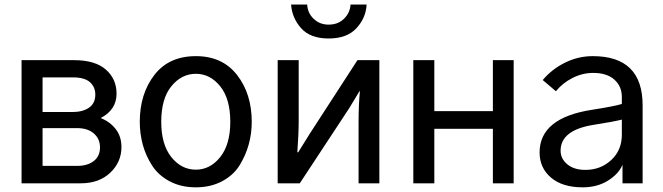

<svg xmlns="http://www.w3.org/2000/svg" viewBox="-20 -801 2896 839"><path d="M74.2 0V-538.1H304.7Q395.5 -538.1 442.4 -497.1Q489.3 -456.1 489.3 -391.6Q489.3 -321.3 419.9 -285.2Q460 -269.5 485.4 -237.3Q510.7 -205.1 510.7 -158.2Q510.7 -92.8 461.9 -46.4Q413.1 0 333 0ZM166 -76.2H318.4Q362.3 -76.2 389.6 -97.2Q417 -118.2 417 -157.2Q417 -194.3 390.1 -217.8Q363.3 -241.2 316.4 -241.2H166ZM166 -311.5H296.9Q341.8 -311.5 369.1 -330.6Q396.5 -349.6 396.5 -387.7Q396.5 -420.9 373 -441.9Q349.6 -462.9 297.9 -462.9H166Z M684.6 -268.6Q684.6 -169.9 728.5 -114.7Q772.5 -59.6 835.9 -59.6Q898.4 -59.6 942.4 -114.7Q986.3 -169.9 986.3 -268.6Q986.3 -369.1 942.4 -423.8Q898.4 -478.5 835.9 -478.5Q773.4 -478.5 729 -424.3Q684.6 -370.1 684.6 -268.6ZM590.8 -268.6Q590.8 -390.6 654.3 -473.1Q717.8 -555.7 835.9 -555.7Q952.1 -555.7 1016.1 -473.1Q1080.1 -390.6 1080.1 -268.6Q1080.1 -217.8 1066.9 -169.9Q1053.7 -122.1 1026.9 -78.6Q1000 -35.2 950.2 -8.8Q900.4 17.6 835.9 17.6Q771.5 17.6 722.2 -8.3Q672.9 -34.2 645 -77.1Q617.2 -120.1 604 -168.5Q590.8 -216.8 590.8 -268.6Z M1193.4 0V-538.1H1285.2V-273.4Q1285.2 -215.8 1279.3 -135.7H1283.2L1335 -218.8L1542 -538.1H1637.7V0H1546.9V-266.6Q1546.9 -343.8 1552.7 -402.3H1550.8L1505.9 -328.1L1290 0ZM1252 -781.2H1322.3Q1324.2 -744.1 1350.6 -718.8Q1377 -693.4 1416 -693.4Q1457 -693.4 1483.4 -719.2Q1509.8 -745.1 1511.7 -781.2H1582Q1579.1 -722.7 1537.6 -677.7Q1496.1 -632.8 1416 -632.8Q1335.9 -632.8 1295.9 -677.7Q1255.9 -722.7 1252 -781.2Z M1786.1 0V-538.1H1877.9V-315.4H2133.8V-538.1H2224.6V0H2133.8V-238.3H1877.9V0Z M2429.7 -142.6Q2429.7 -107.4 2459 -83Q2488.3 -58.6 2538.1 -58.6Q2604.5 -58.6 2650.9 -101.6Q2697.3 -144.5 2697.3 -211.9V-278.3Q2658.2 -268.6 2570.3 -254.9Q2429.7 -231.4 2429.7 -142.6ZM2337.9 -134.8Q2337.9 -286.1 2567.4 -321.3Q2667 -336.9 2697.3 -346.7V-377Q2697.3 -423.8 2664.6 -453.1Q2631.8 -482.4 2572.3 -482.4Q2525.4 -482.4 2481.9 -460.4Q2438.5 -438.5 2409.2 -402.3L2351.6 -451.2Q2391.6 -499 2449.2 -527.3Q2506.8 -555.7 2570.3 -555.7Q2788.1 -555.7 2788.1 -340.8V0H2700.2V-81.1Q2683.6 -41 2636.7 -11.7Q2589.8 17.6 2526.4 17.6Q2437.5 17.6 2387.7 -24.9Q2337.9 -67.4 2337.9 -134.8Z"/></svg>

Font: Gothic A1 Medium
Style: Regular
Weight: 500
Designer: HanYang I&C Co.,Ltd.
Foundry: HanYang I&C Co.,Ltd.
Version: Version 2.50